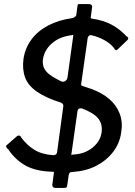

<svg xmlns="http://www.w3.org/2000/svg" viewBox="-20 -834 661 939"><path d="M573 -188Q566 -134 533.5 -91.5Q501 -49 450.5 -23Q400 3 335 7Q325 7 321 11Q317 15 316 22L309 71Q308 80 305 82.5Q302 85 292 85H250Q242 85 238.5 80Q235 75 236 68L243 15Q244 8 243.5 7Q243 6 238 6Q156 4 105.5 -24Q55 -52 21 -103Q13 -109 10.5 -115Q8 -121 15 -126L62 -167Q69 -173 75.5 -170.5Q82 -168 84 -161Q112 -124 148 -101.5Q184 -79 240 -75Q248 -75 253 -78.5Q258 -82 259 -88L289 -310Q291 -318 288.5 -323Q286 -328 278 -332Q203 -356 160 -386Q117 -416 102.5 -456Q88 -496 95 -547Q103 -599 133.5 -640.5Q164 -682 215 -709Q266 -736 331 -745Q338 -746 345 -750.5Q352 -755 353 -760L359 -806Q360 -811 361.5 -812.5Q363 -814 367 -814H416Q424 -814 428 -809Q432 -804 430 -796L424 -750Q423 -747 424 -745.5Q425 -744 429 -743Q486 -735 526.5 -713Q567 -691 598 -657Q604 -655 606.5 -649.5Q609 -644 603 -638L555 -592Q549 -587 545 -589.5Q541 -592 536 -601Q519 -622 490 -638Q461 -654 426 -662Q419 -663 414.5 -658.5Q410 -654 409 -649L377 -424Q376 -418 377.5 -417Q379 -416 385 -413L427 -399Q479 -380 514 -350Q549 -320 565 -279Q581 -238 573 -188ZM338 -657Q339 -662 337 -663Q335 -664 331 -662Q272 -655 234.5 -622.5Q197 -590 190 -544Q187 -522 194.5 -503.5Q202 -485 223 -469Q244 -453 282 -435Q293 -433 300.5 -438.5Q308 -444 310 -455ZM329 -79Q329 -75 330.5 -76Q332 -77 335 -78Q393 -80 432 -111.5Q471 -143 477 -187Q482 -228 460 -255Q438 -282 380 -304Q362 -307 359 -291L329 -79Z"/></svg>

Font: Libre Franklin Medium
Style: Italic
Weight: 500
Italic angle: -8°
Designer: Pablo Impallari, Rodrigo Fuenzalida, Nhung Nguyen
Foundry: Impallari Type
Version: Version 3.000